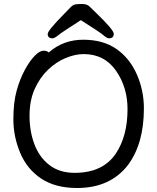

<svg xmlns="http://www.w3.org/2000/svg" viewBox="-20 -918 785 962"><path d="M366 24Q257 24 186 -23.5Q115 -71 81 -152.5Q47 -234 47 -320Q47 -405 63.5 -464Q80 -523 104.5 -568Q129 -613 154 -638.5Q179 -664 198 -664Q216 -664 224 -655Q297 -719 397 -719Q497 -719 563.5 -672.5Q630 -626 665.5 -545.5Q701 -465 701 -375Q701 -198 621 -91Q532 24 366 24ZM354 -52Q495 -52 560 -148Q619 -236 619 -371Q619 -481 561 -564Q503 -647 399 -647Q357 -647 309.5 -627.5Q262 -608 221 -569Q180 -530 154 -472.5Q128 -415 128 -338Q128 -260 152.5 -195Q177 -130 227.5 -91Q278 -52 354 -52ZM243 -726Q219 -726 219 -748Q219 -765 302 -849Q322 -870 334 -882Q346 -894 357.5 -896Q369 -898 392 -898Q416 -898 429 -885Q442 -872 462 -853Q550 -768 550 -749Q550 -726 526 -726Q516 -726 497.5 -742Q479 -758 385 -817Q288 -755 270.5 -740.5Q253 -726 243 -726Z"/></svg>

Font: LXGW WenKai TC
Style: Bold
Weight: 700
Designer: LXGW / Fontworks Inc.
Foundry: LXGW / Fontworks Inc.
Version: Version 1.330;April 28, 2024